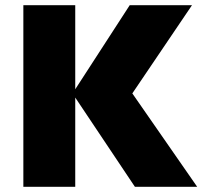

<svg xmlns="http://www.w3.org/2000/svg" viewBox="-20 -720 780 740"><path d="M270 -700V-376L480 -700H720L490 -360L740 0H500L270 -344V0H70V-700Z"/></svg>

Font: Fivo Sans Modern Heavy
Style: Regular
Weight: 900
Designer: Alexander Slobzheninov
Foundry: Alexander Slobzheninov
Version: 1.0